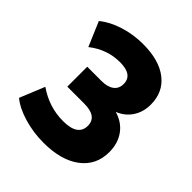

<svg xmlns="http://www.w3.org/2000/svg" viewBox="-197 -850 995 995"><g transform="rotate(45 300.0 -352.5)"><path d="M279 11Q204 11 135 -9.5Q66 -30 25 -64L81 -201Q168 -140 272 -140Q380 -140 380 -214Q380 -282 284 -282H161V-428H266Q309 -428 333.5 -446Q358 -464 358 -498Q358 -565 265 -565Q170 -565 93 -504L36 -638Q81 -675 146.5 -695.5Q212 -716 283 -716Q401 -716 467 -664.5Q533 -613 533 -522Q533 -468 506 -427Q479 -386 431 -367Q490 -350 522.5 -305Q555 -260 555 -196Q555 -100 481.5 -44.5Q408 11 279 11Z"/></g></svg>

Font: Nunito Sans Black
Style: Regular
Weight: 900
Designer: Vernon Adams
Foundry: Vernon Adams
Version: Version 3.006; ttfautohint (v1.8.3)